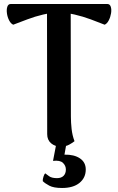

<svg xmlns="http://www.w3.org/2000/svg" viewBox="-20 -716 587 956"><path d="M283 14Q254 14 234.5 -2.5Q215 -19 215 -48L214 -677L332 -667L333 -135Q333 -106 336.5 -74Q340 -42 351 -13Q343 -6 325 4Q307 14 283 14ZM46 -593Q34 -598 25.5 -614.5Q17 -631 14.5 -650Q12 -669 16.5 -682.5Q21 -696 33 -696H515Q527 -696 531.5 -682.5Q536 -669 533 -650Q530 -631 521.5 -614.5Q513 -598 501 -593Q471 -605 432 -619.5Q393 -634 352 -643.5Q311 -653 273 -653Q235 -653 194.5 -643.5Q154 -634 116 -619.5Q78 -605 46 -593ZM313 -14 301 54Q349 53 378 72.5Q407 92 407 128Q407 169 376 194.5Q345 220 289 220Q247 220 225.5 208.5Q204 197 193 186Q192 177 196.5 163.5Q201 150 205 147Q211 151 224 161Q237 171 264 171Q285 171 296.5 159.5Q308 148 308 128Q308 109 293.5 95Q279 81 244 85L263 -14Z"/></svg>

Font: Arima SemiBold
Style: Regular
Weight: 600
Designer: Joana Correia and Natanael Gama
Foundry: NDISCOVER
Version: Version 1.101;gftools[0.9.23]